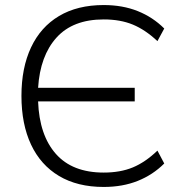

<svg xmlns="http://www.w3.org/2000/svg" viewBox="-20 -733 727 761"><path d="M391 8Q287 8 214 -35.5Q141 -79 103 -160Q65 -241 65 -353Q65 -464 103 -545Q141 -626 214 -669.5Q287 -713 391 -713Q466 -713 526 -689Q586 -665 631 -620L604 -570Q556 -615 506.5 -635.5Q457 -656 391 -656Q269 -656 204 -584Q139 -512 131 -385H514V-331H131Q136 -197 201.5 -123Q267 -49 391 -49Q457 -49 506.5 -69.5Q556 -90 604 -136L631 -85Q586 -40 526 -16Q466 8 391 8Z"/></svg>

Font: Mulish Light
Style: Regular
Weight: 300
Designer: Vernon Adams
Foundry: Vernon Adams
Version: Version 3.603; ttfautohint (v1.8.3)